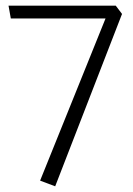

<svg xmlns="http://www.w3.org/2000/svg" viewBox="-20 -586 469 675"><path d="M174 69 409 -537 387 -566H10L18 -521H351L121 49Z"/></svg>

Font: Catamaran ExtraLight
Style: Regular
Weight: 250
Designer: Pria Ravichandran
Version: Version 2.000